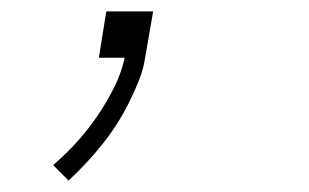

<svg xmlns="http://www.w3.org/2000/svg" viewBox="-20 -101 540 336"><path d="M100 215 73 188Q95 169 114.5 147.5Q134 126 150 102.5Q166 79 179 53.5Q192 28 198 1V0H153L166 -81H248L234 0Q231 20 223 40Q215 60 205.5 79Q196 98 184.5 116Q173 134 159.5 151Q146 168 131 184Q116 200 100 215Z"/></svg>

Font: Iosevka SS04 Extralight
Style: Italic
Weight: 200
Italic angle: -9°
Monospace: yes
Designer: Belleve Invis
Foundry: Belleve Invis
Version: Version 19.0.0; ttfautohint (v1.8.4)